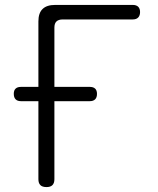

<svg xmlns="http://www.w3.org/2000/svg" viewBox="-20 -750 640 780"><path d="M169 10Q152 10 144 2Q136 -6 136 -22V-339H65Q51 -339 43.5 -346.5Q36 -354 36 -369Q36 -383 43.5 -390Q51 -397 65 -397H136V-663Q136 -697 153 -713.5Q170 -730 204 -730H519Q534 -730 541.5 -722.5Q549 -715 549 -701Q549 -687 541.5 -679Q534 -671 519 -671H235Q218 -671 209.5 -663Q201 -655 201 -638V-397H345Q359 -397 366.5 -390Q374 -383 374 -368.5Q374 -354 366.5 -346.5Q359 -339 345 -339H201V-22Q201 -6 193 2Q185 10 169 10Z"/></svg>

Font: Maple Mono NL ExtraLight
Style: Regular
Weight: 275
Monospace: yes
Designer: subframe7536
Version: Version 7.000